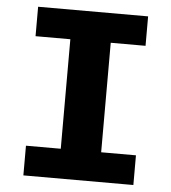

<svg xmlns="http://www.w3.org/2000/svg" viewBox="-51 -739 701 786"><g transform="rotate(5 300.0 -346.5)"><path d="M74 -693H526V-572H383V-122H526V0H74V-122H217V-572H74Z"/></g></svg>

Font: Qzxlaeiskcpccdgjqmyffctclhy
Style: Regular
Weight: 700
Monospace: yes
Designer: Carrois Corporate & Edenspiekermann
Foundry: Carrois Corporate GbR & Edenspiekermann AG
Version: Version 2.001